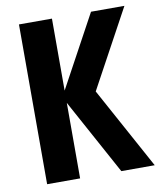

<svg xmlns="http://www.w3.org/2000/svg" viewBox="-79 -751 679 814"><g transform="rotate(-10 260.5 -344.0)"><path d="M58 0H200V-325L377.4 0H521.2L329.2 -351.4L512 -687.8H368.2L200 -378V-687.8H58Z"/></g></svg>

Font: Secuela Light
Style: Regular
Weight: 300
Designer: Fernando Haro
Foundry: deFharo
Version: Version 1.708